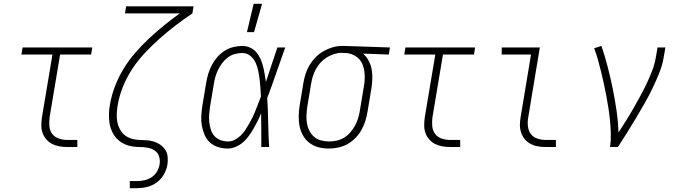

<svg xmlns="http://www.w3.org/2000/svg" viewBox="-20 -768 3540 1003"><path d="M332 0Q311 0 290.5 -3.5Q270 -7 252.5 -16Q235 -25 222 -40Q209 -55 202.5 -73.5Q196 -92 196 -113Q196 -134 199 -155L254 -483H92L98 -520H462L456 -483H294L239 -155Q236 -132 238 -109Q240 -86 252.5 -69Q265 -52 286.5 -44.5Q308 -37 331 -37H384V0Z M658 215V178H695Q715 178 735 173.5Q755 169 772.5 157.5Q790 146 800.5 127.5Q811 109 814 89Q817 68 811 49Q805 30 789 19Q773 8 753 4Q733 0 712.5 0Q692 0 671.5 -3Q651 -6 633 -14Q615 -22 600 -34.5Q585 -47 575 -63Q565 -79 558.5 -98Q552 -117 550.5 -137Q549 -157 549.5 -177.5Q550 -198 554 -219V-220Q562 -268 580 -315.5Q598 -363 624.5 -407Q651 -451 685 -490.5Q719 -530 757.5 -566Q796 -602 836.5 -635Q877 -668 919 -698H633L639 -735H991L985 -698Q940 -668 897 -635Q854 -602 814 -566.5Q774 -531 736.5 -491Q699 -451 670 -406.5Q641 -362 621.5 -313Q602 -264 594 -214Q591 -193 590 -172.5Q589 -152 592.5 -132.5Q596 -113 605 -95.5Q614 -78 627.5 -65.5Q641 -53 660 -46Q679 -39 699.5 -37.5Q720 -36 740.5 -35.5Q761 -35 780 -29.5Q799 -24 815 -13.5Q831 -3 842 12.5Q853 28 855.5 48.5Q858 69 855 89Q851 116 837 141.5Q823 167 799.5 184.5Q776 202 749 208.5Q722 215 695 215Z M1171 8Q1144 8 1119.5 0.5Q1095 -7 1077 -23.5Q1059 -40 1049 -63Q1039 -86 1034.5 -111Q1030 -136 1031.5 -162.5Q1033 -189 1037 -215L1057 -335Q1061 -359 1068 -382.5Q1075 -406 1086.5 -428Q1098 -450 1115 -469.5Q1132 -489 1153 -502.5Q1174 -516 1198.5 -522Q1223 -528 1246 -528Q1268 -528 1287 -519Q1306 -510 1319 -495Q1332 -480 1340.5 -461Q1349 -442 1354 -422Q1359 -402 1362.5 -381.5Q1366 -361 1369 -340Q1384 -385 1399 -430Q1414 -475 1429 -520H1470Q1446 -454 1423.5 -388Q1401 -322 1376 -256Q1380 -193 1381 -128.5Q1382 -64 1386 0H1345Q1345 -44 1345 -88Q1345 -132 1344 -177Q1336 -156 1326 -136Q1316 -116 1305 -97Q1294 -78 1281 -59.5Q1268 -41 1251 -26Q1234 -11 1212.5 -1.5Q1191 8 1171 8ZM1171 -29Q1190 -29 1207 -38Q1224 -47 1238 -60.5Q1252 -74 1262.5 -90.5Q1273 -107 1282.5 -123.5Q1292 -140 1300.5 -157.5Q1309 -175 1315.5 -192.5Q1322 -210 1329 -227.5Q1336 -245 1343 -263Q1342 -286 1340.5 -309Q1339 -332 1336 -355Q1333 -378 1328.5 -400Q1324 -422 1314.5 -442Q1305 -462 1287.5 -476.5Q1270 -491 1246 -491Q1227 -491 1207.5 -486Q1188 -481 1171 -468.5Q1154 -456 1141.5 -439.5Q1129 -423 1120 -405Q1111 -387 1105.5 -368Q1100 -349 1097 -329L1077 -209Q1074 -189 1072.5 -168.5Q1071 -148 1073.5 -128Q1076 -108 1082 -89.5Q1088 -71 1100.5 -57Q1113 -43 1132 -36Q1151 -29 1171 -29ZM1270 -600 1305 -748H1349L1307 -600Z M1698 8Q1670 8 1644.5 1.5Q1619 -5 1598 -20.5Q1577 -36 1564 -58.5Q1551 -81 1545.5 -106.5Q1540 -132 1540.5 -160Q1541 -188 1545 -215L1565 -335Q1569 -360 1577 -384Q1585 -408 1598.5 -430Q1612 -452 1630.5 -470.5Q1649 -489 1671.5 -501.5Q1694 -514 1718.5 -521Q1743 -528 1767 -528H1781L2017 -520L2011 -483L1876 -488Q1894 -473 1905.5 -451.5Q1917 -430 1921.5 -406Q1926 -382 1925 -356Q1924 -330 1920 -305L1900 -185Q1896 -160 1888.5 -136Q1881 -112 1868.5 -89.5Q1856 -67 1837 -47.5Q1818 -28 1795.5 -15.5Q1773 -3 1748 2.5Q1723 8 1699 8ZM1699 -29Q1719 -29 1739.5 -33.5Q1760 -38 1778.5 -49.5Q1797 -61 1811 -77.5Q1825 -94 1835 -112.5Q1845 -131 1851 -151Q1857 -171 1860 -191L1880 -311Q1884 -331 1885 -351.5Q1886 -372 1884 -391.5Q1882 -411 1875 -429Q1868 -447 1855 -460.5Q1842 -474 1824 -482Q1806 -490 1786 -491H1775Q1772 -491 1769.5 -491.5Q1767 -492 1765 -492Q1745 -492 1725 -485.5Q1705 -479 1687 -468Q1669 -457 1654.5 -441Q1640 -425 1630 -406.5Q1620 -388 1614 -368.5Q1608 -349 1605 -329L1585 -209Q1582 -188 1581 -166Q1580 -144 1583.5 -123.5Q1587 -103 1596.5 -84.5Q1606 -66 1621 -53Q1636 -40 1657 -34.5Q1678 -29 1699 -29Z M2332 0Q2311 0 2290.5 -3.5Q2270 -7 2252.5 -16Q2235 -25 2222 -40Q2209 -55 2202.5 -73.5Q2196 -92 2196 -113Q2196 -134 2199 -155L2254 -483H2092L2098 -520H2462L2456 -483H2294L2239 -155Q2236 -132 2238 -109Q2240 -86 2252.5 -69Q2265 -52 2286.5 -44.5Q2308 -37 2331 -37H2384V0Z M2832 0Q2810 0 2789.5 -3.5Q2769 -7 2751.5 -16.5Q2734 -26 2721.5 -41Q2709 -56 2702.5 -75Q2696 -94 2696 -115Q2696 -136 2700 -158L2754 -483H2601V-520H2800L2739 -152Q2735 -129 2738 -106.5Q2741 -84 2753.5 -67.5Q2766 -51 2787.5 -44Q2809 -37 2831 -37H2884V0Z M3167 0Q3172 -34 3171 -67.5Q3170 -101 3167 -134Q3164 -167 3159 -199.5Q3154 -232 3148 -264.5Q3142 -297 3135 -328.5Q3128 -360 3120.5 -391.5Q3113 -423 3104 -454.5Q3095 -486 3084 -516L3122 -528Q3140 -475 3154.5 -419Q3169 -363 3180.5 -306.5Q3192 -250 3200.5 -192.5Q3209 -135 3211 -76Q3231 -107 3251 -138.5Q3271 -170 3289 -202Q3307 -234 3325 -266.5Q3343 -299 3358.5 -332Q3374 -365 3387 -399Q3400 -433 3406 -468L3415 -520H3456L3447 -468Q3440 -426 3423.5 -385.5Q3407 -345 3388 -305.5Q3369 -266 3347 -227.5Q3325 -189 3302 -150.5Q3279 -112 3255.5 -74.5Q3232 -37 3208 0Z"/></svg>

Font: Iosevka Curly Slab Extralight
Style: Italic
Weight: 200
Italic angle: -9°
Monospace: yes
Designer: Belleve Invis
Foundry: Belleve Invis
Version: Version 22.1.2; ttfautohint (v1.8.4)